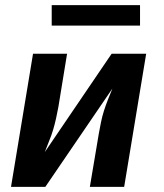

<svg xmlns="http://www.w3.org/2000/svg" viewBox="-20 -730 640 750"><path d="M23 0 109 -520H242L208 -312Q204 -290 199 -267.5Q194 -245 187.5 -223Q181 -201 172 -179.5Q163 -158 155 -136L416 -520H551L465 0H331L366 -208Q370 -230 374.5 -252.5Q379 -275 386 -297Q393 -319 401.5 -340.5Q410 -362 419 -384L157 0ZM527 -630H182V-710H527Z"/></svg>

Font: Iosevka SS04 XBd Ex Obl
Style: Regular
Weight: 800
Width: 7
Italic angle: -9°
Monospace: yes
Designer: Belleve Invis
Foundry: Belleve Invis
Version: Version 19.0.0; ttfautohint (v1.8.4)